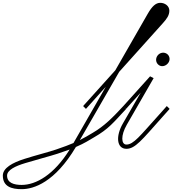

<svg xmlns="http://www.w3.org/2000/svg" viewBox="-484 -1039 1218 1356"><path d="M-331 297C-245 297 -96 248 52 -1C117 -29 143 -48 180 -69C284 -129 315 -171 407 -270L387 -290C310 -207 253 -149 171 -101C137 -81 113 -66 80 -50L358 -532L666 -875C693 -905 712 -930 712 -964C712 -997 680 -1020 646 -1019C617 -1018 591 -997 559 -941L330 -542L103 -290L123 -270L263 -426L35 -29C4 -16 -34 -1 -88 17C-137 34 -233 58 -314 84C-395 110 -464 147 -464 201C-464 279 -402 297 -331 297ZM-434 201C-434 162 -376 134 -306 113C-227 89 -128 63 -79 47C-45 36 -16 26 8 17C-103 196 -230 267 -331 267C-385 267 -434 253 -434 201ZM385 -169C331 -77 340 12 409 12C470 12 518 -50 656 -205L714 -270L694 -290L628 -216C507 -82 459 -18 409 -18C372 -18 367 -81 412 -159L601 -487L576 -500L387 -290L407 -271L510 -385ZM629 -647C613 -626 615 -596 637 -580C656 -565 686 -571 703 -593C720 -614 716 -643 696 -658C675 -673 646 -669 629 -647Z"/></svg>

Font: Louise
Style: Regular
Weight: 400
Designer: Ange Degheest & Luna Delabre & Camille Depalle
Foundry: Velvetyne Type Foundry
Version: Version 1.000;FEAKit 1.0